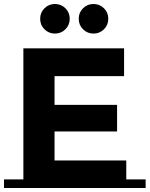

<svg xmlns="http://www.w3.org/2000/svg" viewBox="-31 -941 749 961"><path d="M86 -43V-699H590V-560H242V-416H555V-283H242V-138H601V-43H698V0H-11V-43ZM384.5 -794.5Q363 -816 363 -847Q363 -878 384.5 -899.5Q406 -921 437 -921Q468 -921 489.5 -899.5Q511 -878 511 -847Q511 -816 489.5 -794.5Q468 -773 437 -773Q406 -773 384.5 -794.5ZM191.5 -794.5Q170 -816 170 -847Q170 -878 191.5 -899.5Q213 -921 244 -921Q275 -921 296.5 -899.5Q318 -878 318 -847Q318 -816 296.5 -794.5Q275 -773 244 -773Q213 -773 191.5 -794.5Z"/></svg>

Font: Montserrat Subrayada
Style: Bold
Weight: 700
Version: Version 2.001